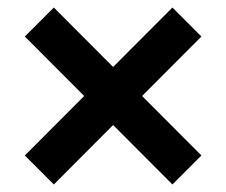

<svg xmlns="http://www.w3.org/2000/svg" viewBox="-20 -605 601 510"><path d="M438 -115 46 -508 123 -585 515 -192ZM123 -115 46 -192 438 -585 515 -508Z"/></svg>

Font: Fustat
Style: Bold
Weight: 700
Designer: Mohamed Gaber, Khaled Hosny, Laura Garcia Mut
Foundry: Kief Type Foundry, Alif Type Foundry, Hard Type Foundry
Version: Version 1.007